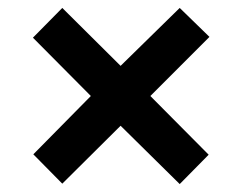

<svg xmlns="http://www.w3.org/2000/svg" viewBox="-20 -568 612 484"><path d="M64 -179 209 -326 63 -473 137 -548 284 -402 433 -548 508 -475 359 -326 506 -178 433 -104 284 -251 137 -105Z"/></svg>

Font: Noto Sans Telugu
Style: Regular
Weight: 400
Designer: Jelle Bosma - Monotype Design Team
Foundry: Monotype Imaging Inc.
Version: Version 2.003